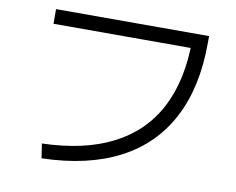

<svg xmlns="http://www.w3.org/2000/svg" viewBox="-79 -816 1159 943"><g transform="rotate(10 500.0 -345.0)"><path d="M173 -50Q383 -56 525.5 -129Q668 -202 740 -340Q812 -478 812 -679L850 -639H127V-712H890V-679Q890 -457 809 -302.5Q728 -148 570.5 -66Q413 16 184 22Z"/></g></svg>

Font: M PLUS 1 Thin
Style: Regular
Weight: 400
Version: Version 1.001